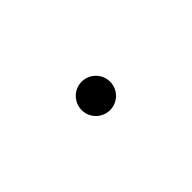

<svg xmlns="http://www.w3.org/2000/svg" viewBox="52 -828 897 897"><g transform="rotate(-45 500.0 -380.0)"><path d="M406 -380C406 -328 448 -286 500 -286C552 -286 594 -328 594 -380C594 -432 552 -474 500 -474C448 -474 406 -432 406 -380Z"/></g></svg>

Font: Noto Sans CJK KR Light
Style: Regular
Weight: 300
Designer: Ryoko NISHIZUKA (kana & ideographs); Paul D. Hunt (Latin, Greek & Cyrillic); Wenlong ZHANG (bopomofo); Sandoll Communica
Foundry: Adobe Systems Incorporated
Version: Version 1.004;PS 1.004;hotconv 1.0.82;makeotf.lib2.5.63406